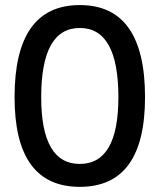

<svg xmlns="http://www.w3.org/2000/svg" viewBox="-20 -723 626 753"><path d="M293 9.8Q37.1 9.8 37.1 -341.8Q37.1 -703.1 293 -703.1Q548.8 -703.1 548.8 -341.8Q548.8 9.8 293 9.8ZM293 -80.1Q444.3 -80.1 444.3 -341.8Q444.3 -613.3 293 -613.3Q141.6 -613.3 141.6 -341.8Q141.6 -80.1 293 -80.1Z"/></svg>

Font: Cascadia Mono
Style: Regular
Weight: 400
Monospace: yes
Designer: Aaron Bell
Foundry: Saja Typeworks
Version: Version 2404.023